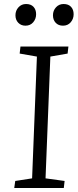

<svg xmlns="http://www.w3.org/2000/svg" viewBox="-20 -937 387 957"><path d="M164 -655 78 -670 82 -705H321L317 -670L231 -655L207 -48L302 -35L298 0H51L56 -35L140 -48ZM57 -861Q57 -884 72 -900.5Q87 -917 110 -917Q134 -917 147 -903Q160 -889 160 -866Q160 -843 145.5 -826Q131 -809 107 -809Q85 -809 71 -823.5Q57 -838 57 -861ZM244 -861Q244 -884 259 -900.5Q274 -917 297 -917Q321 -917 334 -903Q347 -889 347 -866Q347 -843 332.5 -826Q318 -809 294 -809Q271 -809 257.5 -823.5Q244 -838 244 -861Z"/></svg>

Font: Literata 24pt Light
Style: Italic
Weight: 300
Italic angle: -2°
Designer: Latin by Veronika Burian and Jose Scaglione. Greek by Irene Vlachou. Cyrillic by Vera Evstafieva
Foundry: TypeTogether
Version: Version 3.103;gftools[0.9.29]